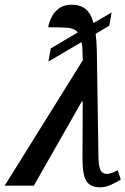

<svg xmlns="http://www.w3.org/2000/svg" viewBox="-38 -790 534 817"><path d="M-18 0 314 -533Q314 -558 313 -577Q312 -596 309 -611L168 -528L178 -584L293 -652Q278 -670 248.5 -672Q219 -674 167 -674Q171 -696 182 -718Q193 -740 214 -755Q235 -770 268 -770Q303 -770 326 -751.5Q349 -733 360 -692L437 -737L427 -681L369 -646Q373 -616 374 -576L381 -118Q382 -81 390 -65.5Q398 -50 417 -50Q427 -50 439 -54.5Q451 -59 463 -66L476 -26Q459 -15 435 -4Q411 7 387 7Q347 7 330 -19Q313 -45 313 -113L314 -358H310L106 0Z"/></svg>

Font: Noto Serif ExtraCondensed Medium
Style: Italic
Weight: 500
Width: 2
Italic angle: -12°
Designer: Monotype Design Team
Foundry: Monotype Imaging Inc.
Version: Version 2.013; ttfautohint (v1.8.4.7-5d5b)